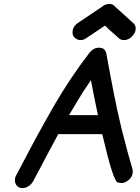

<svg xmlns="http://www.w3.org/2000/svg" viewBox="-20 -951 714 982"><path d="M96 11Q68 11 59 -14Q56 -21 56 -29Q56 -33 57 -38Q58 -44 61 -51L94 -113Q170 -260 253 -404.5Q336 -549 439 -683Q459 -707 486 -707Q521 -707 525 -671Q568 -433 593 -331L596 -316Q596 -315 597 -315L600 -299Q634 -164 657 -88Q659 -81 659 -74Q659 -69 658 -63Q653 -37 626 -22Q614 -15 601 -15Q595 -15 582 -18Q559 -23 503 -265H278Q228 -173 180 -81L150 -25Q140 -6 121 4Q109 11 96 11ZM481 -362Q462 -451 445 -541Q406 -485 374 -431Q353 -397 333 -362ZM539 -931Q558 -931 570 -916L657 -837Q674 -825 674 -805Q674 -800 673 -795Q670 -782 661 -771Q641 -746 613 -746Q601 -746 591 -753Q525 -811 517 -820Q516 -819 417 -753Q405 -746 393 -746Q386 -746 379 -748Q351 -759 351 -785Q351 -790 352 -796Q357 -822 385 -838L501 -916Q519 -931 539 -931Z"/></svg>

Font: Bad Comic
Style: Italic
Weight: 400
Italic angle: -11°
Designer: GGBotNet
Foundry: GGBotNet
Version: 0.95